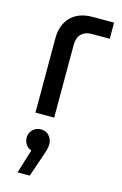

<svg xmlns="http://www.w3.org/2000/svg" viewBox="-123 -564 578 913"><g transform="rotate(15 166.0 -107.0)"><path d="M70 0V-365Q70 -433 108.5 -471.5Q147 -510 215 -510H320.4V-430.6H232.2Q198.8 -430.6 180.5 -411.6Q162.2 -392.6 162.2 -358.6V0ZM61.4 296.4 97.6 178.8Q79 173.2 69.6 157.6Q60.2 142 60.2 125.2Q60.2 101.6 76.8 85.8Q93.4 70 116.6 70Q142.6 70 157.6 87.7Q172.6 105.4 172.6 128.2Q172.6 149.2 161 180.4L121.4 296.4Z"/></g></svg>

Font: MuseoModerno Thin
Style: Regular
Weight: 100
Designer: Pablo Cosgaya, Héctor Gatti, Marcela Romero, and the Authors of The MuseoModerno Project.
Foundry: Omnibus-Type Team
Version: Version 1.003